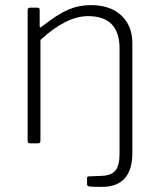

<svg xmlns="http://www.w3.org/2000/svg" viewBox="-20 -560 620 750"><path d="M454 -499.5C425.3 -526.5 385.7 -540 335 -540C303.7 -540 274.3 -534.2 247 -522.5C219.7 -510.8 185 -488.7 143 -456C140.3 -453.3 138.3 -452.3 137 -453C135.7 -453.7 135 -455.7 135 -459V-521C135 -524.3 134.3 -526.7 133 -528C131.7 -529.3 129.3 -530 126 -530H97C91 -530 88 -526.7 88 -520V-10C88 -3.3 91.3 0 98 0H128C134.7 0 138 -3.3 138 -10V-404C205.3 -466 267.3 -497 324 -497C406 -497 447 -454.7 447 -370V41C447 71.7 441.5 93.5 430.5 106.5C419.5 119.5 401.3 126.3 376 127L327 129C322.3 129 320 131.3 320 136V160C320 164.7 323.2 167.5 329.5 168.5C335.8 169.5 352 170 378 170C457.3 170 497 125.7 497 37V-392C497 -436.7 482.7 -472.5 454 -499.5Z"/></svg>

Font: Libre Franklin ExtraLight
Style: Regular
Weight: 275
Designer: Pablo Impallari, Rodrigo Fuenzalida
Foundry: Impallari Type
Version: Version 1.002; ttfautohint (v1.5)